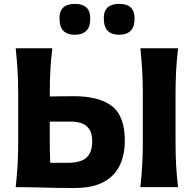

<svg xmlns="http://www.w3.org/2000/svg" viewBox="-20 -961 996 986"><path d="M360.5 4.5Q271 4.5 198.5 2.2Q126 0 60.5 0Q67 -57.5 70.2 -111.5Q73.5 -165.5 73.5 -232.5V-474.5Q73.5 -543 70.2 -598.5Q67 -654 60.5 -713H248.5Q241.5 -654 238.5 -598.5Q235.5 -543 235.5 -474.5V-465.5Q261.5 -466 292 -466.5Q322.5 -467 359 -467Q489 -467 555 -416Q621 -365 621 -238.5Q621 -167.5 595.5 -112.8Q570 -58 513 -26.8Q456 4.5 360.5 4.5ZM238 -125H329Q394 -125 423.8 -151.2Q453.5 -177.5 453.5 -235.5Q453.5 -277 437.8 -298.8Q422 -320.5 397.5 -328.5Q373 -336.5 347.5 -336.5H235.5V-259Q235.5 -223 236 -190.2Q236.5 -157.5 238 -125ZM701 0Q707 -57.5 710.2 -111.5Q713.5 -165.5 713.5 -232.5V-474.5Q713.5 -543.5 710.2 -598.8Q707 -654 701 -713H894.5Q887.5 -654 884.5 -598.8Q881.5 -543.5 881.5 -474.5V-232.5Q881.5 -165.5 884.5 -111.5Q887.5 -57.5 894.5 0ZM591.5 -782.5Q553.5 -782.5 533.2 -802.5Q513 -822.5 513 -868.5Q513 -941 592.5 -941Q671 -941 671 -867Q671 -822.5 650.5 -802.5Q630 -782.5 591.5 -782.5ZM364 -782.5Q326 -782.5 305.8 -802.5Q285.5 -822.5 285.5 -868.5Q285.5 -941 365 -941Q443.5 -941 443.5 -867Q443.5 -822.5 423 -802.5Q402.5 -782.5 364 -782.5Z"/></svg>

Font: Commissioner Flair
Style: Bold
Weight: 700
Designer: Kostas Bartsokas
Foundry: Kostas Bartsokas
Version: Version 1.000; ttfautohint (v1.8.3)